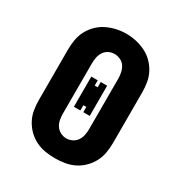

<svg xmlns="http://www.w3.org/2000/svg" viewBox="-176 -873 951 1008"><g transform="rotate(30 300.0 -369.0)"><path d="M300 8Q270 8 240 3Q210 -2 183 -15.5Q156 -29 134.5 -50.5Q113 -72 99 -98.5Q85 -125 80 -155Q75 -185 75 -215V-520Q75 -550 80 -580Q85 -610 99 -636.5Q113 -663 134.5 -684.5Q156 -706 183.5 -719.5Q211 -733 240.5 -739.5Q270 -746 300 -746Q330 -746 359.5 -739.5Q389 -733 416.5 -719.5Q444 -706 465.5 -684.5Q487 -663 501 -636.5Q515 -610 520 -580Q525 -550 525 -520V-215Q525 -185 520 -155Q515 -125 501 -98.5Q487 -72 465.5 -50.5Q444 -29 417 -15.5Q390 -2 360 3Q330 8 300 8ZM300 -112Q318 -112 335 -120.5Q352 -129 362.5 -144.5Q373 -160 376.5 -178.5Q380 -197 380 -215V-520Q380 -539 376 -557.5Q372 -576 362 -591.5Q352 -607 334.5 -615Q317 -623 299 -623Q280 -623 263.5 -614.5Q247 -606 237 -590.5Q227 -575 223.5 -556.5Q220 -538 220 -520V-215Q220 -197 223.5 -178.5Q227 -160 237.5 -144.5Q248 -129 265 -120.5Q282 -112 300 -112ZM252 -276V-459H291V-427H309V-459H348V-276H309V-308H291V-276Z"/></g></svg>

Font: Iosevka Slab Heavy Extended
Style: Regular
Weight: 900
Width: 7
Monospace: yes
Designer: Belleve Invis
Foundry: Belleve Invis
Version: Version 11.1.0; ttfautohint (v1.8.3)